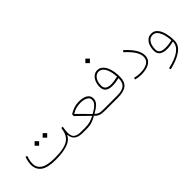

<svg xmlns="http://www.w3.org/2000/svg" viewBox="46 -1678 2858 2858"><g transform="rotate(-45 1475.0 -249.0)"><path d="M802.2 -274.9Q796.9 -244.6 793 -217Q789.1 -189.5 789.1 -157.2Q789.1 -121.6 800.8 -92.5Q812.5 -63.5 846.2 -46.4Q879.9 -29.3 945.8 -29.3H946.3V0H945.8Q776.4 0 766.1 -140.6H761.2Q719.7 -61 620.8 -30.5Q522 0 381.8 0Q211.4 0 138.2 -55.4Q64.9 -110.8 64.9 -210.4Q64.9 -242.7 72.3 -279.1Q79.6 -315.4 92.8 -351.6L121.1 -340.3Q107.9 -304.7 100.8 -271.5Q93.8 -238.3 93.8 -208Q93.8 -119.6 163.3 -74.5Q232.9 -29.3 388.7 -29.3Q495.1 -29.3 565.7 -43.9Q636.2 -58.6 678.7 -88.9Q721.2 -119.1 743.2 -166.3Q765.1 -213.4 773.9 -278.3ZM305.2 -372.1 353 -419.9 400.9 -372.1 353 -324.2ZM475.1 -372.1 522.9 -419.9 570.8 -372.1 522.9 -324.2Z M1243.7 -371.6Q1288.1 -371.6 1329.3 -359.6Q1370.6 -347.7 1397.2 -320.8Q1423.8 -293.9 1423.8 -248.5Q1423.8 -195.3 1380.9 -154.3Q1337.9 -113.3 1273.9 -79.1V-74.2Q1307.1 -40.5 1344.2 -34.9Q1381.3 -29.3 1421.9 -29.3H1526.4V0H1416.5Q1382.3 0 1354 -3.4Q1325.7 -6.8 1299.3 -20Q1272.9 -33.2 1245.1 -63Q1199.7 -35.2 1149.9 -17.6Q1100.1 0 1033.7 0H946.3Q936.5 0 936.5 -14.6Q936.5 -29.3 946.3 -29.3H1028.8Q1089.8 -29.3 1135.7 -43.2Q1181.6 -57.1 1222.7 -79.1V-84L1030.3 -271.5V-307.6Q1078.6 -337.9 1128.4 -354.7Q1178.2 -371.6 1243.7 -371.6ZM1245.1 -341.8Q1189.9 -341.8 1145.8 -329.8Q1101.6 -317.9 1059.1 -291V-288.1L1250.5 -94.7Q1314.5 -127.9 1354.5 -166.7Q1394.5 -205.6 1394.5 -249.5Q1394.5 -283.7 1370.8 -304Q1347.2 -324.2 1312.7 -333Q1278.3 -341.8 1245.1 -341.8Z M1709 -707 1756.8 -754.9 1804.7 -707 1756.8 -659.2ZM1526.4 -29.3H1700.7Q1807.1 -29.3 1853.8 -69.3Q1900.4 -109.4 1900.4 -200.7Q1825.7 -181.6 1757.3 -181.6Q1608.4 -181.6 1608.4 -304.2Q1608.4 -363.3 1627.7 -409.4Q1647 -455.6 1681.2 -481.9Q1715.3 -508.3 1758.8 -508.3Q1811.5 -508.3 1849.9 -470.5Q1888.2 -432.6 1909.2 -363Q1930.2 -293.5 1930.2 -198.2Q1930.2 -95.2 1871.8 -47.6Q1813.5 0 1687 0H1526.4Q1516.6 0 1516.6 -14.6Q1516.6 -29.3 1526.4 -29.3ZM1899.9 -231.4Q1894 -348.1 1856.4 -413.6Q1818.8 -479 1757.8 -479Q1723.6 -479 1696.3 -456.3Q1668.9 -433.6 1653.3 -394.5Q1637.7 -355.5 1637.7 -305.2Q1637.7 -211.4 1756.3 -211.4Q1785.2 -211.4 1822.5 -216.8Q1859.9 -222.2 1899.9 -231.4Z M2419.9 -161.6Q2419.9 -113.3 2398.9 -81.1Q2377.9 -48.8 2343 -30Q2308.1 -11.2 2265.9 -3.2Q2223.6 4.9 2181.2 4.9Q2151.4 4.9 2121.3 1Q2091.3 -2.9 2059.6 -11.2L2066.4 -39.6Q2098.1 -31.2 2126.5 -27.8Q2154.8 -24.4 2182.6 -24.4Q2279.3 -24.4 2335 -58.3Q2390.6 -92.3 2390.6 -160.2Q2390.6 -218.3 2349.6 -281.5Q2308.6 -344.7 2222.7 -422.9L2243.2 -446.8Q2329.6 -368.7 2374.8 -297.6Q2419.9 -226.6 2419.9 -161.6Z M2857.9 -10.3 2855.5 -13.2Q2826.2 -5.4 2791.3 0.5Q2756.3 6.3 2715.8 6.3Q2645.5 6.3 2602.3 -22.9Q2559.1 -52.2 2559.1 -122.6Q2559.1 -171.9 2575.7 -218.5Q2592.3 -265.1 2626.5 -295.2Q2660.6 -325.2 2712.4 -325.2Q2762.7 -325.2 2796.1 -294.9Q2829.6 -264.6 2849.1 -216.3Q2868.7 -168 2877 -113.3Q2885.3 -58.6 2885.3 -9.8Q2885.3 89.8 2793 155.5Q2700.7 221.2 2542.5 257.3L2535.2 228Q2855 156.2 2857.9 -10.3ZM2855 -43Q2853 -80.6 2845.2 -124.3Q2837.4 -168 2821 -207Q2804.7 -246.1 2778.3 -271Q2752 -295.9 2712.4 -295.9Q2669.4 -295.9 2642.1 -269.3Q2614.7 -242.7 2601.6 -202.6Q2588.4 -162.6 2588.4 -122.6Q2588.4 -64.9 2622.6 -44.4Q2656.7 -23.9 2715.8 -23.9Q2756.3 -23.9 2791.5 -29.8Q2826.7 -35.6 2855 -43Z"/></g></svg>

Font: Estedad-FD Thin
Style: Regular
Weight: 100
Designer: Amin Abedi
Version: Version 7.3